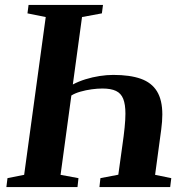

<svg xmlns="http://www.w3.org/2000/svg" viewBox="-20 -763 758 783"><path d="M6 0 10.5 -36.5 78.5 -50 166.5 -693.5 92 -708.5 96.5 -743H400L395.5 -708.5L314.5 -693.5L277 -418.5Q300.5 -431 328.8 -439.8Q357 -448.5 386.2 -453Q415.5 -457.5 442 -457.5Q510 -457.5 554.2 -441.8Q598.5 -426 620.2 -390.5Q642 -355 642 -296Q642 -282 640.8 -266.5Q639.5 -251 637.5 -235L612.5 -50L678.5 -36.5L674 0H385.5L389.5 -36.5L462.5 -50.5L479 -169.5Q485 -210.5 488.2 -242.8Q491.5 -275 491.5 -299.5Q491.5 -337.5 482.5 -360Q473.5 -382.5 453 -392.2Q432.5 -402 397.5 -402Q377.5 -402 353.8 -398.8Q330 -395.5 308 -389.2Q286 -383 271 -373.5L227 -50L300 -36.5L296 0Z"/></svg>

Font: Merriweather 72pt
Style: Bold Italic
Weight: 700
Italic angle: -7.8°
Version: Version 2.101